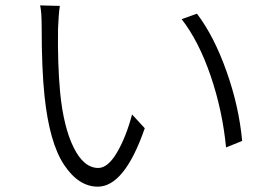

<svg xmlns="http://www.w3.org/2000/svg" viewBox="-20 -698 1017 722"><path d="M205.1 -675.8Q200.2 -644.5 198.2 -589.8Q196.3 -456.1 206.1 -350.6Q218.8 -220.7 256.8 -143.6Q294.9 -66.4 349.6 -66.4Q385.7 -66.4 419.9 -124.5Q454.1 -182.6 476.6 -267.6L524.4 -215.8Q448.2 3.9 347.7 3.9Q275.4 3.9 220.7 -78.6Q166 -161.1 147.5 -335.9Q136.7 -437.5 136.7 -594.7Q136.7 -653.3 130.9 -677.7ZM663.1 -626 720.7 -646.5Q785.2 -561.5 832 -429.2Q878.9 -296.9 890.6 -168L830.1 -143.6Q816.4 -283.2 772 -413.1Q727.5 -543 663.1 -626Z"/></svg>

Font: Min Sans Light
Style: Regular
Weight: 300
Designer: Jinseong-Kim, NotoSansCJK, Nunito
Foundry: Jinseong-Kim
Version: Version 1.400;Glyphs 3.1.2 (3151)